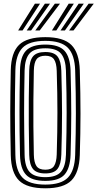

<svg xmlns="http://www.w3.org/2000/svg" viewBox="-20 -1010 527 1039"><path d="M225.4 9Q125.8 9 83 -33.2Q40.3 -75.4 38.3 -170.5Q36.8 -238.9 36.1 -296Q35.4 -353.1 35.5 -405.8Q35.6 -458.6 36.3 -513Q36.9 -567.3 38.3 -630.2Q40.3 -725.2 83.1 -767.1Q126 -809 225.4 -809Q323.3 -809 366 -767Q408.7 -725 411.8 -630.2Q413.7 -563.5 414.7 -505.8Q415.7 -448.2 415.6 -394.4Q415.5 -340.5 414.6 -285.9Q413.6 -231.2 411.8 -170.5Q408.6 -76.1 366.4 -33.5Q324.3 9 225.4 9ZM225.4 -11.1Q311.2 -11.1 347.7 -49.1Q384.2 -87.1 386.8 -171.3Q388.6 -232.5 389.6 -287.2Q390.6 -342 390.6 -395.5Q390.6 -449 389.7 -506.2Q388.8 -563.4 386.8 -629.3Q384.2 -713.6 347.5 -751.2Q310.8 -788.9 225.4 -788.9Q137.9 -788.9 101.5 -751Q65 -713.1 63.2 -629.5Q61.7 -561.3 61.1 -504.2Q60.4 -447.1 60.5 -394.4Q60.6 -341.7 61.3 -287.5Q61.9 -233.3 63.2 -171.1Q65 -87.2 101.5 -49.1Q137.9 -11.1 225.4 -11.1ZM225.4 -31.2Q151.8 -31.2 120.9 -64.3Q89.9 -97.3 88.2 -171.5Q86.7 -239.7 86 -296.9Q85.4 -354.1 85.5 -406.5Q85.6 -459 86.2 -513Q86.9 -567.1 88.2 -629.1Q89.7 -703.3 121 -736Q152.2 -768.8 225.4 -768.8Q298.6 -768.8 329 -735.3Q359.4 -701.8 361.9 -628.5Q363.9 -560.7 364.7 -503.6Q365.6 -446.5 365.6 -393.9Q365.6 -341.4 364.6 -287.5Q363.6 -233.6 361.9 -172.1Q359.4 -99.5 329.4 -65.4Q299.4 -31.2 225.4 -31.2ZM225.4 -51.3Q285.2 -51.3 310 -80.4Q334.9 -109.4 336.9 -172.9Q338.7 -237.3 339.7 -292.3Q340.6 -347.2 340.6 -399.4Q340.6 -451.5 339.7 -506.8Q338.8 -562.1 336.9 -627.6Q334.9 -689 311 -718.8Q287.2 -748.7 225.4 -748.7Q164.2 -748.7 139.4 -720Q114.5 -691.3 113.1 -628.5Q111.6 -561.9 111 -505.3Q110.3 -448.8 110.4 -396.2Q110.5 -343.6 111.2 -289.1Q111.8 -234.7 113.1 -172.1Q114.5 -107.2 140.4 -79.3Q166.2 -51.3 225.4 -51.3ZM225.4 -71.5Q177.7 -71.5 158.5 -95.6Q139.2 -119.7 138.1 -172.5Q136.3 -263.3 135.7 -335.5Q135 -407.7 135.8 -476.9Q136.5 -546.1 138.1 -628.1Q139.2 -680.8 158.5 -704.7Q177.8 -728.5 225.4 -728.5Q273.6 -728.5 292.1 -703.3Q310.5 -678 311.9 -626.7Q313.7 -561.3 314.7 -506.2Q315.7 -451.1 315.7 -399.5Q315.7 -347.9 314.8 -293.1Q313.9 -238.4 311.9 -173.6Q310.3 -121.3 291.5 -96.4Q272.8 -71.5 225.4 -71.5ZM225.4 -91.6Q259.5 -91.6 272.5 -111.9Q285.6 -132.2 287 -174.2Q289 -239.8 289.8 -294.7Q290.7 -349.5 290.7 -401Q290.7 -452.5 289.8 -506.9Q289 -561.4 287 -626.1Q285.6 -670.6 271.8 -689.5Q258.1 -708.4 225.4 -708.4Q192.4 -708.4 178.2 -689.9Q164 -671.5 163.1 -627.5Q161.3 -538.8 160.7 -467.1Q160 -395.3 160.7 -325.7Q161.4 -256.2 163.1 -173.1Q164 -131.1 177.4 -111.3Q190.7 -91.6 225.4 -91.6ZM78.1 -845 169 -990.3H196.7L102 -845ZM124.5 -845 222.9 -990.3H250.7L148.3 -845ZM170.8 -845 276.8 -990.3H304.6L194.8 -845ZM260.9 -845 351.8 -990.3H379.6L284.8 -845ZM307.4 -845 405.8 -990.3H433.5L331.2 -845ZM353.7 -845 459.7 -990.3H487.5L377.7 -845Z"/></svg>

Font: Big Shoulders Inline Display SC Thin
Style: Regular
Weight: 100
Designer: Patric King
Foundry: XO Type Co
Version: Version 2.002